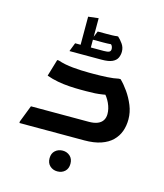

<svg xmlns="http://www.w3.org/2000/svg" viewBox="-142 -876 1040 1216"><g transform="rotate(15 378.5 -268.5)"><path d="M39 -10 82 -121H460Q495 -121 517.5 -130Q540 -139 551.5 -156.5Q563 -174 563 -199Q563 -233 546.5 -269Q530 -305 502 -332L565 -323Q528 -315 502 -311Q476 -307 452 -305.5Q428 -304 395 -304H358Q324 -304 285 -306.5Q246 -309 208 -316Q170 -323 134 -336L167 -447H177Q221 -432 276 -427Q331 -422 381 -422H413Q457 -422 500.5 -424.5Q544 -427 574 -434H586Q612 -409 638 -372Q664 -335 682 -291Q700 -247 700 -200Q700 -158 687 -122Q674 -86 646 -58.5Q618 -31 573 -15.5Q528 0 464 0H39ZM281 166Q281 134 301 116Q321 98 350 98Q378 98 398 116Q418 134 418 166Q418 198 398.5 216Q379 234 349 234Q321 234 301 216Q281 198 281 166ZM352 -556 340 -579H437Q461 -579 471.5 -584Q482 -589 482 -603Q482 -611 479 -619Q476 -627 470 -632Q459 -631 446.5 -630.5Q434 -630 419 -630H344L368 -688H427Q445 -688 463.5 -688.5Q482 -689 493 -691H501Q517 -677 533 -654.5Q549 -632 549 -604Q549 -582 540 -563Q531 -544 507 -533Q483 -522 438 -522H228V-525L249 -579H298L285 -556V-763L352 -771Z"/></g></svg>

Font: Kufam SemiBold
Style: Italic
Weight: 600
Italic angle: -11°
Designer: Artur Schmal
Foundry: Original Type
Version: Version 1.301; ttfautohint (v1.8.3)